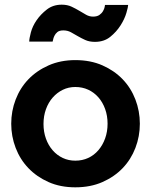

<svg xmlns="http://www.w3.org/2000/svg" viewBox="-20 -791 646 821"><path d="M302 10Q238 10 187.5 -12.5Q137 -35 101.5 -72Q66 -109 47 -158.5Q28 -208 28 -262Q28 -316 47 -365.5Q66 -415 101.5 -452Q137 -489 188 -511.5Q239 -534 302 -534Q367 -534 418 -511.5Q469 -489 504.5 -452Q540 -415 559 -365.5Q578 -316 578 -262Q578 -208 559 -158.5Q540 -109 504.5 -72Q469 -35 418 -12.5Q367 10 302 10ZM166 -261Q166 -227 176.5 -198Q187 -169 205.5 -148Q224 -127 248.5 -115.5Q273 -104 302 -104Q332 -104 357 -115.5Q382 -127 400.5 -148.5Q419 -170 429.5 -199Q440 -228 440 -262Q440 -296 429.5 -325Q419 -354 400.5 -375Q382 -396 357 -407.5Q332 -419 302 -419Q273 -419 248.5 -407Q224 -395 205.5 -374Q187 -353 176.5 -324Q166 -295 166 -261ZM386 -612Q362 -612 344.5 -620Q327 -628 312.5 -636.5Q298 -645 283.5 -653Q269 -661 251 -661Q234 -661 225.5 -654Q217 -647 212.5 -637.5Q208 -628 207 -621L205 -613H105Q105 -626 112 -652.5Q119 -679 136.5 -704.5Q154 -730 180.5 -750.5Q207 -771 244 -771Q268 -771 286 -762.5Q304 -754 319 -745Q334 -736 348 -728Q362 -720 378 -720Q395 -720 405 -727Q415 -734 420.5 -743.5Q426 -753 427.5 -761Q429 -769 429 -770H528Q528 -762 520.5 -736Q513 -710 495.5 -682.5Q478 -655 451.5 -633.5Q425 -612 386 -612Z"/></svg>

Font: Rising Sun
Style: Bold
Weight: 700
Designer: Matt McInerney, Pablo Impallari, Rodrigo Fuenzalida (Raleway font), Stephen Hutchings (Greek), Cristiano Sobral (main ch
Foundry: The Rising Sun Project Authors
Version: Version 4.327; ttfautohint (v1.8.4.7-5d5b-dirty)